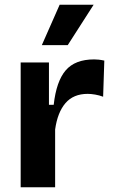

<svg xmlns="http://www.w3.org/2000/svg" viewBox="-20 -788 475 808"><path d="M67 0V-525H186V-347H206Q217 -446 256.5 -492Q296 -538 376 -538Q385 -538 395 -537Q405 -536 419 -533L414 -381Q398 -387 380.5 -390Q363 -393 349 -393Q289 -393 255.5 -354Q222 -315 212 -243V0ZM265 -598H156L231 -768H374Z"/></svg>

Font: Bricolage Grotesque 12pt Bricolage Grotesque 10pt Regular
Style: Bold
Weight: 700
Designer: Mathieu Triay
Foundry: Atelier Triay
Version: Version 1.001; ttfautohint (v1.8.4.7-5d5b);gftools[0.9.33.de